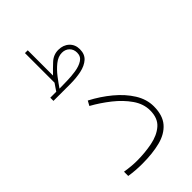

<svg xmlns="http://www.w3.org/2000/svg" viewBox="-236 -849 921 921"><g transform="rotate(-45 224.5 -388.0)"><path d="M104.5 -537.6Q109.9 -545.4 116.7 -555.7Q123.5 -565.9 129.4 -574.2V-774.9H148.4V-603.5Q169.9 -626 195.1 -649.4Q220.2 -672.9 253.4 -672.9Q286.6 -672.9 307.9 -653.1Q329.1 -633.3 329.1 -601.6Q329.1 -567.9 308.3 -549.3Q287.6 -530.8 253.2 -523.4Q218.8 -516.1 178.2 -516.1H64V-537.6ZM177.7 -538.1Q207.5 -538.6 237.5 -543.2Q267.6 -547.9 287.8 -560.8Q308.1 -573.7 308.1 -599.1Q308.1 -622.1 293.5 -636.5Q278.8 -650.9 255.9 -650.9Q230 -650.9 205.6 -631.3Q181.2 -611.8 160.9 -585.2Q140.6 -558.6 126 -537.1ZM144.5 -29.3Q198.7 -29.3 248 -39.1Q297.4 -48.8 328.6 -75.9Q359.9 -103 359.9 -155.8Q359.9 -200.2 331.5 -241Q303.2 -281.7 259.3 -316.4Q215.3 -351.1 168.5 -377L181.6 -400.9Q237.8 -371.6 284.2 -333Q330.6 -294.4 358.4 -249.8Q386.2 -205.1 386.2 -157.2Q386.2 -96.2 356.7 -62Q327.1 -27.8 274.4 -14.4Q221.7 -1 151.9 -1Q105.5 -1 63 -7.8V-36.6Q107.9 -29.3 144.5 -29.3Z"/></g></svg>

Font: Vazirmatn UI FD Thin
Style: Regular
Weight: 100
Designer: Saber Rastikerdar
Foundry: Saber Rastikerdar
Version: Version 33.003